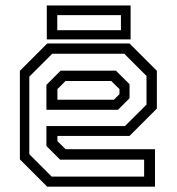

<svg xmlns="http://www.w3.org/2000/svg" viewBox="-20 -704 666 724"><path d="M468.5 -540 571.5 -437V-294.5L468.5 -191.5H196.5V-172L227 -141.5H564.5V0H158L55 -103V-437L158 -540ZM417 -437.5 468.5 -386.5V-333.5L425 -290H155V-384L208.5 -437.5ZM448.5 -501.5H177L90.5 -415V-122.5L175 -38H523.5V-102H206.5L155 -153.5V-228.5H451L532.5 -309.5V-417.5ZM399.5 -398.5H227L196.5 -368V-328H409.5L430.5 -349V-368ZM156.5 -555.5V-683.5H472.5V-555.5ZM196 -590H436V-647H196Z"/></svg>

Font: Tourney Thin
Style: Regular
Weight: 400
Version: Version 1.015